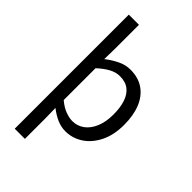

<svg xmlns="http://www.w3.org/2000/svg" viewBox="-300 -893 1220 1220"><g transform="rotate(45 310.0 -283.5)"><path d="M92.1 229V-796H183.5V-579.9L181.6 -485.9Q217.9 -514.6 260.3 -535.7Q302.7 -556.8 347 -556.8Q419 -556.8 468 -522.3Q516.9 -487.8 541.9 -426.1Q566.8 -364.3 566.8 -280Q566.8 -187.5 533.5 -121.5Q500.3 -55.6 446.7 -21.1Q393.1 13.4 330.9 13.4Q292.3 13.4 255.2 -2.7Q218.1 -18.9 181.6 -47.5L183.5 45.2V229ZM316.3 -63.7Q361 -63.7 396.3 -89.4Q431.6 -115.2 451.9 -163.6Q472.3 -212 472.3 -278.8Q472.3 -339.2 457.7 -384.5Q443.1 -429.8 411.8 -454.9Q380.5 -480.1 328.4 -480.1Q294.3 -480.1 258.6 -461.3Q223 -442.4 183.5 -405.9V-119.9Q220.4 -88.7 255 -76.2Q289.6 -63.7 316.3 -63.7Z"/></g></svg>

Font: Noto Sans HK Thin
Style: Regular
Weight: 100
Designer: Ryoko NISHIZUKA 西塚涼子 (kana, bopomofo & ideographs); Paul D. Hunt (Latin, Greek & Cyrillic); Sandoll Communications 산돌커뮤니
Foundry: Adobe
Version: Version 2.004-H2;hotconv 1.0.118;makeotfexe 2.5.65603